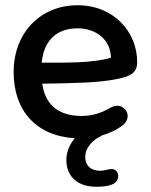

<svg xmlns="http://www.w3.org/2000/svg" viewBox="-20 -518 576 732"><path d="M347 194C366 194 388 193 408 185C443 172 437 116 393 128C382 131 372 133 362 133C329 133 305 116 305 80C305 44 335 14 367 0L366 -1C394 -9 421 -21 442 -36C496 -71 452 -136 402 -108C362 -84 327 -76 290 -76C212 -76 153 -111 141 -199C279 -201 354 -203 423 -216C471 -226 503 -236 503 -281C503 -398 412 -498 276 -498C135 -498 32 -394 32 -243C32 -96 118 0 265 9C245 33 233 62 233 92C233 155 276 194 347 194ZM139 -279C147 -362 194 -410 276 -410C347 -410 402 -366 403 -298C332 -277 231 -279 139 -279Z"/></svg>

Font: SN Pro Medium
Style: Regular
Weight: 500
Designer: Tobias Whetton
Foundry: Supernotes
Version: Version 1.003;Glyphs 3.3 (3324)